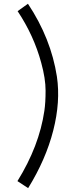

<svg xmlns="http://www.w3.org/2000/svg" viewBox="-20 -767 373 1016"><path d="M127.9 -747.1Q250 -563.5 281.2 -361.3Q300.8 -229 261.7 -76.2Q222.7 76.7 128.9 228.5L72.3 191.4Q187.5 5.9 214.8 -180.7Q221.2 -223.6 221.2 -287.4Q221.2 -351.1 198.2 -434.6Q159.2 -579.1 73.2 -708Z"/></svg>

Font: AnjaliOldLipi
Style: Regular
Weight: 400
Designer: Kevin & Siji
Foundry: Core : Kevin & Siji
Modification : Hiran Venugopalan
Opentype mlm2 support: Rajeesh Nambiar
New Feature Table : Santhosh
Version: Version 7.1.0+20221109